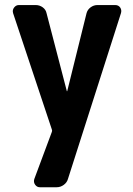

<svg xmlns="http://www.w3.org/2000/svg" viewBox="-20 -540 540 779"><path d="M447.3 -519.5Q460.9 -519.5 467.8 -509.3Q474.6 -499 470.7 -486.3L255.9 185.5Q252 200.2 238.8 210Q225.6 219.7 210 219.7H141.6Q129.9 219.7 122.6 209.5Q115.2 199.2 119.1 186.5L190.4 -4.9Q192.4 -9.8 190.4 -14.6L33.2 -486.3Q29.3 -499 37.1 -509.3Q44.9 -519.5 56.6 -519.5H125Q140.6 -519.5 153.3 -510.3Q166 -501 168.9 -486.3L251 -170.9Q251 -169.9 252 -169.9Q252.9 -169.9 252.9 -170.9L331.1 -486.3Q335 -501 347.7 -510.3Q360.4 -519.5 375 -519.5Z"/></svg>

Font: Rounded-L Mgen+ 1mn bold
Style: Bold
Weight: 700
Designer: [Source Han Sans]
Ryoko NISHIZUKA  (kana & ideographs); Paul D. Hunt (Latin, Greek & Cyrillic); Wenlong ZHANG  (bopomofo
Version: Version 1.059.20150602